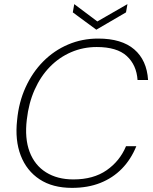

<svg xmlns="http://www.w3.org/2000/svg" viewBox="-20 -899 740 931"><path d="M329 12Q235 12 172 -29.5Q109 -71 80.5 -145Q52 -219 63 -317Q71 -403 104 -475.5Q137 -548 189.5 -601Q242 -654 310 -683Q378 -712 456 -712Q570 -712 631 -659.5Q692 -607 698 -511H647Q642 -584 594.5 -627.5Q547 -671 449 -671Q383 -671 325 -646Q267 -621 222 -575Q177 -529 148 -464Q119 -399 110 -319Q99 -228 123.5 -163Q148 -98 203 -63.5Q258 -29 336 -29Q433 -29 497 -73.5Q561 -118 591 -190H641Q615 -126 571 -81Q527 -36 466.5 -12Q406 12 329 12ZM598 -879 591 -839 447 -755 333 -839 340 -879 452 -795Z"/></svg>

Font: DM Sans 16pt ExtraLight
Style: Italic
Weight: 250
Italic angle: -10°
Version: Version 4.004;gftools[0.9.30]